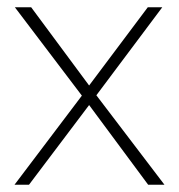

<svg xmlns="http://www.w3.org/2000/svg" viewBox="-20 -510 494 530"><path d="M20 0 206 -246 21 -490H66L226 -274L388 -490H428L246 -247L434 0H389L226 -220L60 0Z"/></svg>

Font: REM Medium Thin
Style: Regular
Weight: 250
Version: Version 1.005;gftools[0.9.28]